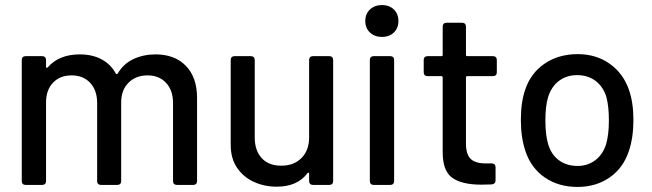

<svg xmlns="http://www.w3.org/2000/svg" viewBox="-20 -731 2579 759"><path d="M759 -344V-15Q759 -8 755 -4Q751 0 744 0H679Q672 0 668 -4Q664 -8 664 -15V-324Q664 -374 636.5 -403.5Q609 -433 563 -433Q517 -433 488 -404Q459 -375 459 -326V-15Q459 -8 455 -4Q451 0 444 0H379Q372 0 368 -4Q364 -8 364 -15V-324Q364 -374 336.5 -403.5Q309 -433 263 -433Q217 -433 189.5 -404Q162 -375 162 -326V-15Q162 -8 158 -4Q154 0 147 0H81Q74 0 70 -4Q66 -8 66 -15V-494Q66 -501 70 -505Q74 -509 81 -509H147Q154 -509 158 -505Q162 -501 162 -494V-467Q162 -464 164 -463Q166 -462 168 -464Q213 -516 295 -516Q345 -516 381.5 -496.5Q418 -477 438 -440Q441 -436 445 -440Q468 -479 507.5 -497.5Q547 -516 595 -516Q671 -516 715 -470.5Q759 -425 759 -344Z M1217 -509H1282Q1289 -509 1293 -505Q1297 -501 1297 -494V-15Q1297 -8 1293 -4Q1289 0 1282 0H1217Q1210 0 1206 -4Q1202 -8 1202 -15V-45Q1202 -48 1200 -48.5Q1198 -49 1196 -47Q1156 7 1074 7Q1025 7 983.5 -12Q942 -31 917 -68Q892 -105 892 -158V-494Q892 -501 896 -505Q900 -509 907 -509H972Q979 -509 983 -505Q987 -501 987 -494V-188Q987 -136 1014.5 -106Q1042 -76 1092 -76Q1142 -76 1172 -106.5Q1202 -137 1202 -188V-494Q1202 -501 1206 -505Q1210 -509 1217 -509Z M1424 -648Q1424 -676 1442.5 -693.5Q1461 -711 1490 -711Q1519 -711 1537 -693.5Q1555 -676 1555 -648Q1555 -620 1537 -602.5Q1519 -585 1490 -585Q1461 -585 1442.5 -602.5Q1424 -620 1424 -648ZM1442 -15V-494Q1442 -501 1446 -505Q1450 -509 1457 -509H1523Q1530 -509 1534 -505Q1538 -501 1538 -494V-15Q1538 -8 1534 -4Q1530 0 1523 0H1457Q1450 0 1446 -4Q1442 -8 1442 -15Z M1929 -430H1827Q1822 -430 1822 -425V-164Q1822 -121 1840.5 -103Q1859 -85 1900 -85H1924Q1931 -85 1935 -81Q1939 -77 1939 -70V-18Q1939 -4 1924 -2L1883 -1Q1806 -1 1768 -28Q1730 -55 1730 -129V-425Q1730 -430 1725 -430H1670Q1663 -430 1659 -434Q1655 -438 1655 -445V-494Q1655 -501 1659 -505Q1663 -509 1670 -509H1725Q1730 -509 1730 -514V-626Q1730 -633 1734 -637Q1738 -641 1745 -641H1807Q1814 -641 1818 -637Q1822 -633 1822 -626V-514Q1822 -509 1827 -509H1929Q1936 -509 1940 -505Q1944 -501 1944 -494V-445Q1944 -438 1940 -434Q1936 -430 1929 -430Z M2057 -134Q2039 -188 2039 -256Q2039 -327 2056 -376Q2078 -442 2133 -479.5Q2188 -517 2264 -517Q2336 -517 2389.5 -479.5Q2443 -442 2466 -377Q2484 -326 2484 -257Q2484 -187 2466 -134Q2444 -67 2390 -29.5Q2336 8 2263 8Q2188 8 2133.5 -29.5Q2079 -67 2057 -134ZM2376 -161Q2387 -199 2387 -255Q2387 -311 2377 -348Q2364 -389 2334 -411.5Q2304 -434 2261 -434Q2220 -434 2190 -411.5Q2160 -389 2147 -348Q2136 -313 2136 -255Q2136 -197 2147 -161Q2159 -120 2189.5 -97.5Q2220 -75 2263 -75Q2303 -75 2333 -97.5Q2363 -120 2376 -161Z"/></svg>

Font: Barlow_Medium_SS
Style: Regular
Weight: 500
Designer: Jeremy Tribby
Foundry: Jeremy Tribby
Version: Version 1.101 August 23, 2024